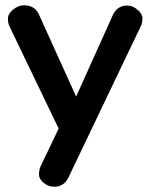

<svg xmlns="http://www.w3.org/2000/svg" viewBox="-20 -519 566 724"><path d="M511.2 -420.9 237.8 150.9Q220.7 185.1 185.1 185.1Q162.1 185.1 144.5 170.4Q127 155.8 127 139.2Q127 122.6 132.8 108.9L201.2 -34.2L15.1 -420.9Q10.3 -430.7 10 -448.7Q9.8 -466.8 29.3 -482.9Q48.8 -499 70.3 -499Q111.8 -499 127 -463.9L267.1 -154.8L405.8 -462.9Q421.9 -498 460.4 -498Q480 -498 498.5 -482.4Q517.1 -466.8 517.1 -449.7Q517.1 -432.6 511.2 -420.9Z"/></svg>

Font: Nunito-Bold
Style: Bold
Weight: 700
Designer: Vernon Adams
Foundry: newtypography
Version: Version 3.000